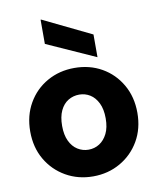

<svg xmlns="http://www.w3.org/2000/svg" viewBox="-86 -827 748 907"><g transform="rotate(-10 288.0 -374.0)"><path d="M288 12Q216 12 157.5 -21.5Q99 -55 65 -113.5Q31 -172 31 -248Q31 -324 65 -383Q99 -442 157.5 -475Q216 -508 288 -508Q361 -508 419 -475Q477 -442 511 -383Q545 -324 545 -248Q545 -172 511 -113.5Q477 -55 418.5 -21.5Q360 12 288 12ZM288 -116Q317 -116 340.5 -131Q364 -146 378.5 -175Q393 -204 393 -248Q393 -292 378.5 -321.5Q364 -351 340.5 -365.5Q317 -380 289 -380Q260 -380 236 -365.5Q212 -351 198 -321.5Q184 -292 184 -248Q184 -205 198 -175.5Q212 -146 236 -131Q260 -116 288 -116ZM405 -539 171 -644V-760H174L405 -648Z"/></g></svg>

Font: DM Sans 36pt Black
Style: Regular
Weight: 900
Designer: Colophon Foundry, Jonny Pinhorn
Foundry: Colophon Foundry
Version: Version 4.004;gftools[0.9.30]